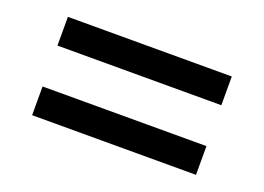

<svg xmlns="http://www.w3.org/2000/svg" viewBox="-60 -582 827 601"><g transform="rotate(20 353.0 -282.0)"><path d="M80.1 -445.8H626V-350.1H80.1ZM80.1 -213.9H626V-118.2H80.1Z"/></g></svg>

Font: Aldrich
Style: Regular
Weight: 400
Designer: Matthew Desmond
Foundry: Matthew Desmond
Version: Version 1.002 2011